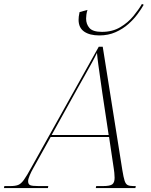

<svg xmlns="http://www.w3.org/2000/svg" viewBox="-82 -950 761 970"><path d="M420 -771Q371 -771 343 -790.5Q315 -810 315 -850Q315 -857 316 -866.5Q317 -876 320 -889L360 -900Q356 -888 354.5 -876Q353 -864 353 -856Q353 -828 370 -808.5Q387 -789 433 -789Q486 -789 525.5 -812.5Q565 -836 592 -869Q619 -902 635 -930L644 -926Q633 -906 613.5 -879.5Q594 -853 566.5 -828.5Q539 -804 502 -787.5Q465 -771 420 -771ZM-62 0 -60 -10H-29Q-5 -10 9.5 -15.5Q24 -21 38.5 -41Q53 -61 77 -105L417 -714H437L536 -91Q542 -54 547.5 -37Q553 -20 563 -15Q573 -10 591 -10H604L602 0H402L404 -10H439Q474 -10 485.5 -19Q497 -28 497 -52Q497 -63 495.5 -77.5Q494 -92 493 -97L469 -258H174L87 -102Q76 -83 68 -64Q60 -45 60 -35Q60 -19 70.5 -14.5Q81 -10 112 -10H162L160 0ZM310 -504 179 -268H467L435 -480Q431 -509 425.5 -547Q420 -585 415 -621.5Q410 -658 408 -683Q396 -658 383 -634.5Q370 -611 353 -580.5Q336 -550 310 -504Z"/></svg>

Font: Noto Serif Display ExtraLight
Style: Italic
Weight: 200
Italic angle: -12°
Designer: Monotype Design Team
Foundry: Monotype Imaging Inc.
Version: Version 2.009